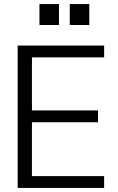

<svg xmlns="http://www.w3.org/2000/svg" viewBox="-20 -924 579 944"><path d="M67 0V-700H492V-642H137V-381H462V-323H137V-58H492V0ZM323 -801V-904H419V-801ZM174 -801V-904H270V-801Z"/></svg>

Font: Host Grotesk Light
Style: Regular
Weight: 300
Designer: Doukan Karapınar
Foundry: Element Type
Version: Version 1.003